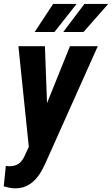

<svg xmlns="http://www.w3.org/2000/svg" viewBox="-45 -770 586 1004"><path d="M135.3 -67.9 320.8 -528.3H466.3L194.3 79.6Q182.6 106 168.2 130.4Q153.8 154.8 134.5 173.8Q115.2 192.9 90.3 203.9Q65.4 214.8 34.2 214.8Q18.6 214.8 4.2 211.7Q-10.3 208.5 -25.4 204.6L-14.6 97.7Q-10.3 98.1 -6.3 98.6Q-2.4 99.1 1.5 99.1Q23.4 99.6 39.3 93Q55.2 86.4 66.2 73.7Q77.1 61 85.4 42ZM189.9 -528.3 204.1 -142.6 195.8 5.4 107.4 14.6 51.3 -528.3ZM285.6 -602.5 396.5 -749.5H521L391.6 -602.5ZM136.2 -602.5 232.9 -749.5H355.5L239.7 -602.5Z"/></svg>

Font: Roboto Condensed
Style: Bold Italic
Weight: 700
Italic angle: -12°
Designer: Christian Robertson
Foundry: Google
Version: Version 3.0